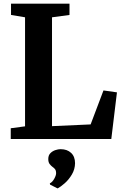

<svg xmlns="http://www.w3.org/2000/svg" viewBox="-20 -763 676 1054"><path d="M39 0V-59L117.5 -69.5V-668L40.5 -681V-743H361.5V-681L265.5 -668V-70.5L477.5 -80L548 -266.5L622 -256L591 0ZM392 133Q391.5 166 374.8 194.5Q358 223 335.5 242.8Q313 262.5 297 271H295.5L255 250.5L253.5 243.5Q267 237.5 277.5 218.8Q288 200 288 188Q288 172.5 281.5 165Q275 157.5 267.5 152.5Q259.5 146.5 252.2 137Q245 127.5 245 110Q245 89.5 256.8 77.8Q268.5 66 284.2 61Q300 56 310.5 56H313.5Q348.5 56 370.2 76.2Q392 96.5 392 133Z"/></svg>

Font: Merriweather 20pt
Style: Bold
Weight: 700
Version: Version 2.100